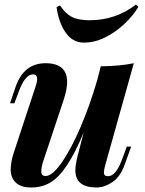

<svg xmlns="http://www.w3.org/2000/svg" viewBox="-20 -808 637 842"><path d="M403.3 14.2Q310.5 14.2 310.5 -61Q310.5 -85.9 320.8 -126L347.2 -228Q274.4 -49.8 199.7 -6.8Q162.1 14.6 117.2 14.2Q72.3 14.6 49.8 -6.8Q27.3 -28.3 26.9 -63Q26.9 -97.7 40 -137.2L137.2 -432.1Q143.1 -450.7 143.1 -460.9Q143.1 -481.9 124 -481.9Q89.8 -481.9 61 -402.8L43 -355H23.9L48.8 -428.2Q85 -530.8 179.7 -530.8Q274.4 -530.8 274.4 -448.2Q274.4 -417.5 259.8 -372.1L169.9 -102.1Q161.1 -75.2 161.1 -55.7Q161.1 -36.1 180.2 -36.1Q209 -36.1 250 -94.2Q291 -152.3 332.5 -249Q374 -345.7 406.2 -456.1L421.9 -517.1Q510.3 -518.6 566.9 -530.8L441.9 -85Q435.5 -62 435.5 -51.8Q435.5 -35.2 453.6 -35.2Q489.3 -35.2 517.1 -113.8L536.1 -165H555.2L527.8 -88.9Q508.8 -33.7 473.6 -9.8Q438.5 14.2 403.3 14.2ZM373 -719.2Q487.3 -719.2 576.2 -788.1L586.9 -777.8Q563 -738.3 524.4 -702.1Q485.8 -666 440.4 -643.6Q395 -621.1 347.2 -621.1Q299.3 -621.1 268.6 -664.1Q237.8 -707 228 -776.9L243.2 -784.2Q266.6 -748.5 294.9 -733.9Q323.2 -719.2 373 -719.2Z"/></svg>

Font: PlayfairDisplay-BoldItalic
Style: Bold Italic
Weight: 700
Italic angle: -14.9847°
Designer: Claus Eggers Sørensen
Foundry: Claus Eggers Sørensen
Version: Version 1.002;PS 001.002;hotconv 1.0.70;makeotf.lib2.5.58329